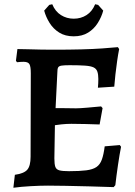

<svg xmlns="http://www.w3.org/2000/svg" viewBox="-20 -874 635 904"><path d="M43 10 50 -51Q93 -57 108.5 -75Q124 -93 124 -136L125 -529Q125 -561 118.5 -572Q112 -583 91 -583Q86 -583 76.5 -582.5Q67 -582 60 -581L55 -588L62 -643Q84 -643 113.5 -642Q143 -641 174.5 -640.5Q206 -640 232 -640Q307 -640 363 -641.5Q419 -643 461.5 -646Q504 -649 535 -652L541 -643Q536 -618 531.5 -586.5Q527 -555 523.5 -524Q520 -493 518 -466L441 -461Q442 -469 442.5 -482Q443 -495 443 -502Q443 -523 438.5 -536.5Q434 -550 421 -556.5Q408 -563 380.5 -565Q353 -567 308 -567Q282 -567 269.5 -565Q257 -563 253.5 -556Q250 -549 250 -532L239 -311L236 -128Q236 -101 240.5 -88.5Q245 -76 259.5 -72Q274 -68 305 -68Q355 -68 386 -72Q417 -76 434 -87.5Q451 -99 459.5 -122.5Q468 -146 473 -185L544 -191L550 -183Q543 -148 535.5 -97Q528 -46 523 -2L515 7Q459 5 400 3.5Q341 2 290 1Q239 0 206 0Q171 0 125 2.5Q79 5 43 10ZM227 -283 235 -365Q242 -365 260.5 -365Q279 -365 300.5 -364.5Q322 -364 338 -364Q355 -364 390 -367Q425 -370 456 -373L463 -365L449 -288Q422 -289 383 -290Q344 -291 316 -291Q294 -291 269.5 -288.5Q245 -286 227 -283ZM327 -703Q287 -703 259 -720.5Q231 -738 213.5 -766Q196 -794 188 -824L212 -851L226 -854Q240 -820 267 -803Q294 -786 327 -786Q361 -786 387.5 -803Q414 -820 428 -854L442 -851L466 -824Q458 -794 440.5 -766Q423 -738 395 -720.5Q367 -703 327 -703Z"/></svg>

Font: Alegreya SemiBold
Style: Regular
Weight: 600
Designer: Juan Pablo del Peral
Foundry: Huerta Tipografica
Version: Version 2.009